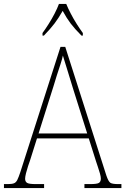

<svg xmlns="http://www.w3.org/2000/svg" viewBox="-23 -951 634 971"><path d="M-3 0V-20H16Q37 -20 47.5 -24Q58 -28 64.5 -41Q71 -54 80 -81L283 -714H307L515 -63Q525 -34 534.5 -27Q544 -20 575 -20H591V0H404V-20H433Q469 -20 478 -26.5Q487 -33 487 -48Q487 -57 482.5 -73.5Q478 -90 472 -107Q466 -124 463 -134L426 -251H164L129 -140Q125 -129 119 -111Q113 -93 108.5 -75Q104 -57 104 -47Q104 -33 113.5 -26.5Q123 -20 158 -20H200V0ZM172 -276H418L347 -501Q333 -547 318.5 -594Q304 -641 295 -670Q292 -654 283 -626.5Q274 -599 264 -568.5Q254 -538 247 -513ZM192 -784Q206 -803 222.5 -829Q239 -855 253 -882Q267 -909 275 -931H312Q321 -909 335 -882Q349 -855 365.5 -829Q382 -803 396 -784V-771H389Q355 -805 334.5 -832Q314 -859 294 -896Q273 -859 252.5 -832Q232 -805 199 -771H192Z"/></svg>

Font: Noto Serif Ethiopic SemiCondensed Thin
Style: Regular
Weight: 100
Width: 4
Designer: Monotype Design Team
Foundry: Monotype Imaging Inc.
Version: Version 2.102; ttfautohint (v1.8.4.7-5d5b)